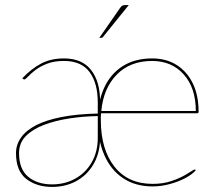

<svg xmlns="http://www.w3.org/2000/svg" viewBox="-20 -728 843 756"><path d="M185 8Q124 8 83.5 -23.5Q43 -55 43 -125Q43 -158 62.5 -186Q82 -214 122 -235Q161 -255 221.5 -267Q282 -279 365 -281V-324Q365 -401 332.5 -444.5Q300 -488 232 -488Q193 -488 165 -477Q137 -466 118.5 -451.5Q100 -437 90 -426Q80 -415 75 -415Q74 -415 73 -416Q72 -417 70 -418L68 -420Q104 -458 142.5 -478Q181 -498 232 -498Q303 -498 338.5 -452.5Q374 -407 374 -330V-174Q371 -118 345.5 -77Q320 -36 278.5 -14Q237 8 185 8ZM185 -2Q236 -2 277 -25Q318 -48 341.5 -89.5Q365 -131 365 -185V-271Q307 -270 252 -261.5Q197 -253 152.5 -236Q108 -219 81.5 -192Q55 -165 55 -125Q55 -62 91 -32Q127 -2 185 -2ZM581 6Q513 6 464.5 -26.5Q416 -59 390.5 -118Q365 -177 365 -255Q365 -327 390 -382Q415 -437 463 -467.5Q511 -498 579 -498Q634 -498 675 -472.5Q716 -447 739 -400Q762 -353 762 -287Q762 -285 760.5 -283.5Q759 -282 756 -282H378Q377 -275 377 -270Q377 -265 377 -255Q377 -140 430.5 -72Q484 -4 581 -4Q622 -4 654.5 -15Q687 -26 710 -39.5Q733 -53 742 -59Q747 -62 750 -59L751 -58Q738 -42 711 -27.5Q684 -13 649.5 -3.5Q615 6 581 6ZM379 -291H751Q751 -382 703.5 -435Q656 -488 579 -488Q492 -488 439.5 -434Q387 -380 379 -291ZM371 -579 453 -697Q458 -704 462 -706Q466 -708 474 -708H487L386 -583Q385 -581 382.5 -580Q380 -579 378 -579Z"/></svg>

Font: Aleo Thin
Style: Regular
Weight: 250
Designer: Alessio Laiso
Foundry: Alessio Laiso
Version: Version 2.001;gftools[0.9.29]